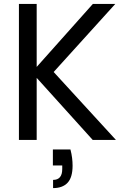

<svg xmlns="http://www.w3.org/2000/svg" viewBox="-20 -717 639 984"><path d="M341 49Q347 72 349.5 92.5Q352 113 352 132Q352 192 326.5 219.5Q301 247 252 247V205Q299 205 299 149V131H251V49ZM168 -318V0H77V-697H168V-374L456 -697H571L255 -348L574 0H455Z"/></svg>

Font: Poppins
Style: Regular
Weight: 400
Designer: Ninad Kale (Devanagari), Jonny Pinhorn (Latin)
Foundry: Indian Type Foundry
Version: Version 3.002 2017